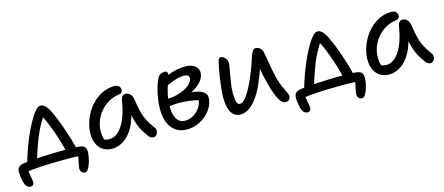

<svg xmlns="http://www.w3.org/2000/svg" viewBox="-46 -997 3773 1631"><g transform="rotate(-15 1840.5 -181.0)"><path d="M90 -46Q98 -76 110 -113.5Q122 -151 137 -192Q152 -233 169 -272.5Q186 -312 202 -344Q223 -385 244.5 -421Q266 -457 287.5 -479.5Q309 -502 329 -502Q348 -502 367 -485Q386 -468 406 -429Q420 -401 438 -358Q456 -315 473.5 -264.5Q491 -214 506.5 -163Q522 -112 531 -69L442 -61Q432 -109 415 -165.5Q398 -222 378.5 -275Q359 -328 341 -367.5Q323 -407 309 -421L344 -429Q319 -395 293.5 -349Q268 -303 246 -250Q231 -211 218.5 -176Q206 -141 195.5 -108.5Q185 -76 176 -42ZM549 145Q530 145 519.5 131.5Q509 118 509 100Q509 89 514.5 64.5Q520 40 525.5 8.5Q531 -23 531 -55L578 0Q563 -2 533.5 -4Q504 -6 459 -6Q417 -6 372.5 -5.5Q328 -5 285 -4Q242 -3 200.5 -0.5Q159 2 122.5 5.5Q86 9 56 14L84 -21Q84 -8 87 11.5Q90 31 93.5 51Q97 71 99.5 87.5Q102 104 102 111Q102 123 94 132Q86 141 72 141Q48 141 34.5 122Q21 103 16 77Q12 61 9 36Q6 11 6 -3Q6 -19 11 -31.5Q16 -44 28.5 -52.5Q41 -61 63 -65Q88 -69 130.5 -72.5Q173 -76 225.5 -79Q278 -82 334 -83.5Q390 -85 442 -85Q459 -85 478.5 -85Q498 -85 518.5 -84Q539 -83 560 -80Q590 -77 603.5 -62.5Q617 -48 617 -19Q617 1 611.5 29Q606 57 597 83.5Q588 110 576 127.5Q564 145 549 145Z M825 10Q780 10 746.5 -11Q713 -32 695 -70Q677 -108 677 -159Q677 -207 692 -256Q707 -305 734 -349Q761 -393 798.5 -427Q836 -461 881 -480.5Q926 -500 977 -500Q1000 -500 1015 -488Q1030 -476 1030 -452Q1030 -440 1022.5 -431.5Q1015 -423 1000 -421Q930 -412 877.5 -372Q825 -332 796 -275Q767 -218 767 -156Q767 -127 772 -103.5Q777 -80 794 -43L742 -112Q765 -89 780.5 -82Q796 -75 823 -75Q887 -75 937.5 -151Q988 -227 1011 -372Q1015 -391 1025 -401.5Q1035 -412 1052 -412Q1076 -412 1093 -393.5Q1110 -375 1114 -345Q1123 -287 1133.5 -241.5Q1144 -196 1164 -155.5Q1184 -115 1218 -70Q1227 -60 1228 -47Q1229 -34 1224.5 -21.5Q1220 -9 1210.5 -1Q1201 7 1188 7Q1174 7 1165 1Q1156 -5 1148 -14Q1129 -41 1112 -67.5Q1095 -94 1081 -128.5Q1067 -163 1057 -210.5Q1047 -258 1043 -323L1076 -324Q1062 -232 1036 -167.5Q1010 -103 975 -64.5Q940 -26 901.5 -8Q863 10 825 10Z M1483 16Q1429 16 1394 -5Q1359 -26 1338.5 -59Q1318 -92 1310 -131Q1302 -170 1302 -207Q1302 -251 1309.5 -300.5Q1317 -350 1330 -395.5Q1343 -441 1359 -471Q1368 -489 1386 -498Q1404 -507 1423 -507Q1435 -507 1441.5 -499.5Q1448 -492 1448 -479Q1448 -464 1439 -441Q1430 -418 1418 -385Q1406 -352 1397 -306.5Q1388 -261 1388 -200Q1388 -140 1411.5 -100Q1435 -60 1486 -60Q1524 -60 1558 -80Q1592 -100 1615.5 -134.5Q1639 -169 1641 -212L1652 -195Q1626 -203 1591 -209Q1556 -215 1517 -217.5Q1478 -220 1440.5 -218.5Q1403 -217 1375 -212L1376 -277Q1430 -278 1473.5 -289.5Q1517 -301 1549.5 -319.5Q1582 -338 1599 -359.5Q1616 -381 1616 -401Q1616 -414 1605.5 -423Q1595 -432 1569 -432Q1540 -432 1512.5 -424.5Q1485 -417 1457 -405Q1429 -393 1395 -380Q1381 -376 1369.5 -383.5Q1358 -391 1359 -403Q1359 -417 1373 -429.5Q1387 -442 1401 -448Q1455 -480 1505 -492.5Q1555 -505 1601 -505Q1638 -505 1663.5 -494Q1689 -483 1702.5 -464.5Q1716 -446 1716 -424Q1716 -391 1696.5 -361.5Q1677 -332 1643 -307.5Q1609 -283 1568 -266Q1527 -249 1484 -242L1491 -281Q1541 -283 1583.5 -280.5Q1626 -278 1658 -269Q1690 -260 1708.5 -242.5Q1727 -225 1727 -199Q1727 -158 1706.5 -119.5Q1686 -81 1652 -50.5Q1618 -20 1574 -2Q1530 16 1483 16Z M1954 11Q1921 11 1899.5 -5Q1878 -21 1866.5 -47.5Q1855 -74 1850.5 -105.5Q1846 -137 1846 -167Q1846 -193 1849.5 -229Q1853 -265 1858 -304Q1863 -343 1869 -377Q1875 -411 1879 -430Q1885 -465 1892 -484Q1899 -503 1913 -503Q1927 -503 1939.5 -494Q1952 -485 1960.5 -471Q1969 -457 1969 -440Q1969 -424 1964 -394Q1959 -364 1952 -327Q1945 -290 1940 -252.5Q1935 -215 1935 -185Q1935 -160 1937 -135Q1939 -110 1947 -94Q1955 -78 1970 -78Q2002 -78 2040 -135Q2078 -192 2119 -292Q2138 -336 2150.5 -374Q2163 -412 2172.5 -440.5Q2182 -469 2193 -485Q2204 -501 2219 -501Q2242 -501 2260 -485Q2278 -469 2282 -440Q2287 -411 2293.5 -373Q2300 -335 2307 -295.5Q2314 -256 2322 -222Q2337 -164 2353.5 -127.5Q2370 -91 2381.5 -69.5Q2393 -48 2393 -34Q2393 -22 2387.5 -12Q2382 -2 2373 3.5Q2364 9 2353 9Q2319 9 2294 -37Q2269 -83 2247 -160Q2237 -196 2227.5 -237Q2218 -278 2211 -319Q2204 -360 2200 -395H2234Q2224 -359 2209.5 -315.5Q2195 -272 2168 -210Q2144 -150 2110 -99.5Q2076 -49 2036.5 -19Q1997 11 1954 11Z M2526 -46Q2534 -76 2546 -113.5Q2558 -151 2573 -192Q2588 -233 2605 -272.5Q2622 -312 2638 -344Q2659 -385 2680.5 -421Q2702 -457 2723.5 -479.5Q2745 -502 2765 -502Q2784 -502 2803 -485Q2822 -468 2842 -429Q2856 -401 2874 -358Q2892 -315 2909.5 -264.5Q2927 -214 2942.5 -163Q2958 -112 2967 -69L2878 -61Q2868 -109 2851 -165.5Q2834 -222 2814.5 -275Q2795 -328 2777 -367.5Q2759 -407 2745 -421L2780 -429Q2755 -395 2729.5 -349Q2704 -303 2682 -250Q2667 -211 2654.5 -176Q2642 -141 2631.5 -108.5Q2621 -76 2612 -42ZM2985 145Q2966 145 2955.5 131.5Q2945 118 2945 100Q2945 89 2950.5 64.5Q2956 40 2961.5 8.5Q2967 -23 2967 -55L3014 0Q2999 -2 2969.5 -4Q2940 -6 2895 -6Q2853 -6 2808.5 -5.5Q2764 -5 2721 -4Q2678 -3 2636.5 -0.5Q2595 2 2558.5 5.5Q2522 9 2492 14L2520 -21Q2520 -8 2523 11.5Q2526 31 2529.5 51Q2533 71 2535.5 87.5Q2538 104 2538 111Q2538 123 2530 132Q2522 141 2508 141Q2492 141 2480.5 132Q2469 123 2462.5 108Q2456 93 2452 77Q2450 66 2447.5 51Q2445 36 2443.5 21Q2442 6 2442 -3Q2442 -19 2447 -31.5Q2452 -44 2464.5 -52.5Q2477 -61 2499 -65Q2524 -69 2566.5 -72.5Q2609 -76 2661.5 -79Q2714 -82 2770 -83.5Q2826 -85 2878 -85Q2895 -85 2914.5 -85Q2934 -85 2954.5 -84Q2975 -83 2996 -80Q3026 -77 3039.5 -62.5Q3053 -48 3053 -19Q3053 1 3047.5 29Q3042 57 3033 83.5Q3024 110 3012 127.5Q3000 145 2985 145Z M3261 10Q3216 10 3182.5 -11Q3149 -32 3131 -70Q3113 -108 3113 -159Q3113 -207 3128 -256Q3143 -305 3170 -349Q3197 -393 3234.5 -427Q3272 -461 3317 -480.5Q3362 -500 3413 -500Q3436 -500 3451 -488Q3466 -476 3466 -452Q3466 -440 3458.5 -431.5Q3451 -423 3436 -421Q3366 -412 3313.5 -372Q3261 -332 3232 -275Q3203 -218 3203 -156Q3203 -127 3208 -103.5Q3213 -80 3230 -43L3178 -112Q3201 -89 3216.5 -82Q3232 -75 3259 -75Q3323 -75 3373.5 -151Q3424 -227 3447 -372Q3451 -391 3461 -401.5Q3471 -412 3488 -412Q3512 -412 3529 -393.5Q3546 -375 3550 -345Q3559 -287 3569.5 -241.5Q3580 -196 3600 -155.5Q3620 -115 3654 -70Q3663 -60 3664 -47Q3665 -34 3660.5 -21.5Q3656 -9 3646.5 -1Q3637 7 3624 7Q3610 7 3601 1Q3592 -5 3584 -14Q3565 -41 3548 -67.5Q3531 -94 3517 -128.5Q3503 -163 3493 -210.5Q3483 -258 3479 -323L3512 -324Q3494 -201 3454 -127.5Q3414 -54 3363 -22Q3312 10 3261 10Z"/></g></svg>

Font: Shantell Sans Light
Style: Regular
Weight: 400
Version: Version 1.011;[c5ecc13dd]